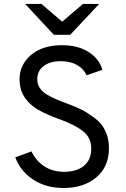

<svg xmlns="http://www.w3.org/2000/svg" viewBox="-20 -941 639 973"><path d="M335.9 -764.6Q315.4 -764.6 252.9 -764.6Q216.8 -803.7 107.4 -920.9Q127.9 -920.9 190.4 -920.9Q215.8 -898.4 294.9 -831.1Q321.3 -853.5 400.4 -920.9Q420.9 -920.9 482.4 -920.9Q445.3 -881.8 335.9 -764.6ZM301.8 11.7Q212.9 11.7 147.5 -31.2Q82 -75.2 57.6 -143.6Q85 -154.3 139.6 -173.8Q162.1 -126 205.1 -97.7Q248 -70.3 303.7 -70.3Q368.2 -70.3 405.3 -100.6Q442.4 -130.9 442.4 -188.5Q442.4 -243.2 400.4 -276.4Q359.4 -308.6 284.2 -335.9Q248 -348.6 224.6 -359.4Q201.2 -369.1 169.9 -386.7Q139.6 -406.2 122.1 -425.8Q103.5 -445.3 90.8 -473.6Q79.1 -503.9 79.1 -539.1Q79.1 -612.3 136.7 -662.1Q195.3 -711.9 293.9 -711.9Q375 -711.9 428.7 -677.7Q483.4 -642.6 499 -586.9Q472.7 -578.1 418.9 -559.6Q405.3 -590.8 371.1 -611.3Q336.9 -630.9 288.1 -630.9Q233.4 -630.9 201.2 -606.4Q168.9 -582 168.9 -539.1Q168.9 -515.6 180.7 -497.1Q192.4 -477.5 215.8 -462.9Q241.2 -448.2 261.7 -439.5Q283.2 -429.7 320.3 -416Q366.2 -399.4 396.5 -383.8Q425.8 -368.2 460.9 -341.8Q496.1 -316.4 513.7 -277.3Q532.2 -239.3 532.2 -190.4Q532.2 -95.7 467.8 -42Q404.3 11.7 301.8 11.7Z"/></svg>

Font: Overpass
Style: Regular
Weight: 400
Designer: Delve Withrington, Thomas Jockin
Version: Version 3.000;DELV;Overpass; ttfautohint (v1.5)